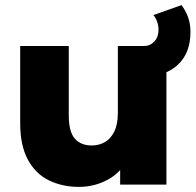

<svg xmlns="http://www.w3.org/2000/svg" viewBox="-20 -722 765 751"><path d="M289 9Q223 9 170.5 -17Q118 -43 88.5 -98.5Q59 -154 59 -239V-542H249V-270Q249 -207 272.5 -180Q296 -153 339 -153Q367 -153 390 -166Q413 -179 427 -207.5Q441 -236 441 -281V-542H631V0H450V-153L485 -110Q457 -50 404 -20.5Q351 9 289 9ZM509 -422V-542H543Q567 -542 583.5 -559.5Q600 -577 600 -605Q600 -622 594.5 -637.5Q589 -653 580 -663L690 -702Q706 -681 715.5 -655Q725 -629 725 -597Q725 -514 675 -468Q625 -422 536 -422Z"/></svg>

Font: Montserrat Thin ExtraBold
Style: Regular
Weight: 800
Version: Version 9.000